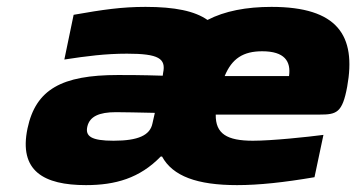

<svg xmlns="http://www.w3.org/2000/svg" viewBox="-20 -529 1035 558"><path d="M403 -509C334 -509 279 -501 194 -486L167 -356C232 -366 287 -373 349 -373C441 -373 463 -359 454 -317L453 -309C392 -311 347 -311 323 -311C159 -311 84 -269 60 -156C34 -32 107 9 230 9C315 9 386 -11 447 -74H451C482 -17 553 9 669 9C733 9 806 1 894 -14L920 -137C874 -131 771 -120 715 -120C640 -120 606 -140 607 -196H909C958 -196 975 -201 989 -277C1016 -426 961 -509 769 -509C696 -509 633 -497 583 -471C546 -497 488 -509 403 -509ZM234 -162C241 -190 267 -203 317 -203C335 -203 387 -202 430 -201L423 -170C416 -136 382 -120 310 -120C245 -120 227 -133 234 -162ZM633 -308C654 -359 687 -380 742 -380C807 -380 826 -351 820 -308Z"/></svg>

Font: LT Wave Black
Style: Italic
Weight: 900
Designer: Daniel Lyons
Version: Version 2.5 (Glyphs App)